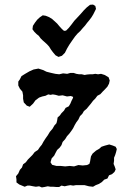

<svg xmlns="http://www.w3.org/2000/svg" viewBox="-20 -817 550 840"><path d="M127 -513 148 -517 167 -511 184 -503 204 -498 222 -494 239 -492 256 -496 274 -494 288 -498H302L314 -494L326 -492H338L350 -489L361 -491L373 -492H385L397 -494L409 -492L422 -494L438 -489L455 -479L460 -465L457 -451L450 -438L439 -426L429 -416L419 -405L406 -398L397 -386L387 -376L378 -364L368 -352L359 -341L347 -331L340 -319L330 -309L323 -294L314 -282L307 -270L300 -256L292 -244L283 -232L273 -221L265 -208L254 -196L249 -182L241 -171L230 -161L223 -148L217 -136L206 -124L201 -107L208 -96L227 -91H246L265 -89L285 -91L304 -89L323 -95L342 -93L361 -95L371 -100L374 -110L376 -122L378 -133L385 -145L400 -158L414 -166L424 -175L439 -180L458 -185L474 -180L486 -175L491 -165L488 -152L484 -139L479 -127V-114L477 -100L482 -88L486 -76L481 -65L470 -55L457 -50L450 -36L436 -31L425 -20L412 -12L399 -7L387 0L369 -2L350 -7H312L300 -5L288 -7L276 -5L263 -2L249 -5L239 1H225L213 0H201L189 -2L175 1L163 3L151 -2L137 0L125 -2L110 -5H100L88 0L64 -10L52 -19V-32L50 -46L60 -58L67 -74L76 -84L81 -98L93 -107L102 -119L122 -139L132 -152L146 -161L154 -173L163 -184L170 -197L179 -211L189 -225L198 -240L210 -254L218 -268L227 -278L230 -290L232 -303L242 -312L249 -322L260 -333L267 -345L281 -352L288 -364L293 -376L299 -388L300 -393L290 -397L273 -395L254 -400L237 -398L223 -402L211 -404L201 -402L191 -404L179 -398L165 -395L151 -390L135 -378L125 -364L110 -350L97 -355L84 -369L81 -385V-400L78 -416L67 -429L60 -443V-460L67 -470L74 -484L90 -494L109 -505ZM374 -796 387 -797 397 -791 400 -778 388 -754 380 -741 371 -729 361 -717 352 -705 342 -694 331 -681 320 -671 308 -657 296 -640 283 -621 273 -604 264 -586 251 -573 236 -568 223 -575 212 -588 203 -600 195 -613 186 -623 166 -641 157 -650 150 -660 140 -668 130 -678 122 -689 124 -704 133 -718 143 -731 155 -742 167 -750 180 -748 195 -742 208 -734 230 -714 240 -702 251 -690 260 -682 269 -683 281 -695 293 -710 305 -726 333 -756 346 -771 360 -785Z"/></svg>

Font: Tagesschrift
Style: Regular
Weight: 400
Designer: Yanone
Version: Version 2.000; ttfautohint (v1.8.4.7-5d5b)